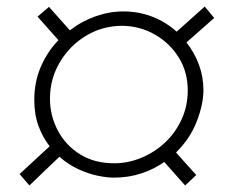

<svg xmlns="http://www.w3.org/2000/svg" viewBox="-20 -607 707 588"><path d="M70 -39 40 -74 132 -159Q111 -186 98 -221Q85 -256 85 -301Q85 -356 105 -402.5Q125 -449 159 -484L95 -556L130 -586L194 -514Q230 -542 272.5 -557Q315 -572 357 -572Q406 -572 447.5 -555.5Q489 -539 521 -510L607 -587L636 -552L551 -477Q575 -447 589 -409.5Q603 -372 603 -331Q603 -288 582.5 -235Q562 -182 519 -140L581 -71L547 -39L483 -111Q452 -89 413 -76Q374 -63 328 -63Q307 -63 278.5 -69Q250 -75 219.5 -89Q189 -103 162 -127ZM330 -107Q373 -107 413.5 -124Q454 -141 485.5 -170.5Q517 -200 536 -241Q555 -282 555 -330Q555 -386 528 -430Q501 -474 455.5 -500.5Q410 -527 355 -528Q294 -528 243.5 -497.5Q193 -467 163 -416Q133 -365 133 -305Q133 -253 157 -207.5Q181 -162 225 -134.5Q269 -107 330 -107Z"/></svg>

Font: MuseoModerno ExtraLight
Style: Italic
Weight: 250
Italic angle: -9°
Designer: Pablo Cosgaya, Héctor Gatti, Marcela Romero, and the Authors of The MuseoModerno Project.
Foundry: Omnibus-Type Team
Version: Version 1.003